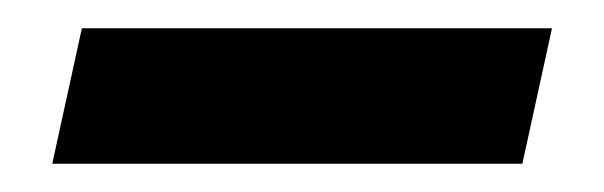

<svg xmlns="http://www.w3.org/2000/svg" viewBox="-20 -767 428 136"><path d="M17 -651 38 -747H371L350 -651Z"/></svg>

Font: Be Vietnam Pro ExtraBold
Style: Italic
Weight: 800
Italic angle: -12°
Designer: Lam Bao, Tony Le, Vietanh Nguyen
Foundry: Yellow Type Foundry
Version: Version 1.002; ttfautohint (v1.8.3)